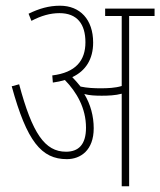

<svg xmlns="http://www.w3.org/2000/svg" viewBox="-20 -652 561 672"><path d="M308 -203C308 -245 297 -287 275 -323C292 -318 314 -317 336 -317C358 -317 384 -318 406 -324V0H432V-596H521V-622H348V-596H406V-351C383 -344 357 -343 331 -343C311 -343 285 -344 262 -349C253 -360 243 -372 233 -382C280 -404 306 -445 306 -503C306 -584 260 -632 190 -632C151 -632 117 -622 80 -604L90 -579C124 -597 156 -606 188 -606C250 -606 279 -568 279 -504C279 -440 245 -398 163 -388L165 -363C180 -365 194 -368 207 -372C248 -330 281 -274 281 -205C281 -145 254 -121 211 -121C137 -121 93 -185 47 -357L21 -350C74 -157 125 -95 214 -95C262 -95 308 -126 308 -203Z"/></svg>

Font: Noto Sans Devanagari UI ExtraCondensed Thin
Style: Regular
Weight: 100
Width: 2
Designer: Jelle Bosma - Monotype Design Team
Foundry: Monotype Imaging Inc.
Version: Version 2.004